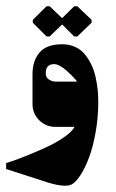

<svg xmlns="http://www.w3.org/2000/svg" viewBox="-63 -407 372 616"><path d="M96.3 -290 136.3 -328.7 175 -290H185L230.7 -334V-343.3L185 -387H175L136.3 -348.7L96.3 -387H86.3L42.3 -343.3V-334L86.3 -290ZM110.7 -201.3Q119 -201.3 129.5 -195.5Q140 -189.7 149.3 -181.5Q158.7 -173.3 166.8 -165.2Q175 -157 179.7 -151.3L184.3 -145.3H115Q104 -145.3 93.8 -152Q83.7 -158.7 83.7 -172Q83.7 -201.3 110.7 -201.3ZM166.3 185Q180 178.3 194.8 155.5Q209.7 132.7 222.5 98.8Q235.3 65 243.8 17.3Q252.3 -30.3 252.3 -80Q252.3 -100 250.3 -119.3Q248.3 -138.7 243.5 -160.3Q238.7 -182 229.8 -200.2Q221 -218.3 208.8 -233.2Q196.7 -248 178 -256.5Q159.3 -265 136.7 -265Q86.7 -265 64 -238.7Q41.3 -212.3 41.3 -169.3V-73Q41.3 -42.7 62.7 -21.3Q84 0 114.3 0H176.3Q168.3 15.3 142.8 33Q117.3 50.7 86.7 64.8Q56 79 26.2 91Q-3.7 103 -23.3 109.7L-43.3 116.3V135.3Q-43 135.3 89 178Q145 195.3 166.3 185Z"/></svg>

Font: Jomhuria
Style: Regular
Weight: 400
Designer: Arabic design by Kourosh Beigpour, Latin design by Eben Sorkin, engineering by Lasse Fister and Khaled Hosney
Version: Version 1.0010